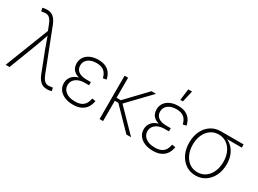

<svg xmlns="http://www.w3.org/2000/svg" viewBox="-37 -1398 2760 2055"><g transform="rotate(30 1342.5 -370.0)"><path d="M33.2 0 243.7 -540.5 216.8 -608.9Q202.6 -645.5 185.5 -665.3Q168.5 -685.1 146.5 -690.2Q124.5 -695.3 95.7 -688L76.2 -686.5L67.4 -725.1Q81.1 -729 95 -731.2Q108.9 -733.4 124 -733.4Q154.8 -733.4 179.2 -721.9Q203.6 -710.4 222.4 -686.5Q241.2 -662.6 255.9 -624.5L452.6 -118.7Q466.8 -82.5 483.9 -62.5Q501 -42.5 522.9 -37.4Q544.9 -32.2 573.7 -39.6L592.8 -41L601.6 -2.4Q588.4 1.5 574.5 3.7Q560.5 5.9 545.4 5.9Q514.6 5.9 490.5 -5.6Q466.3 -17.1 447.3 -41Q428.2 -64.9 413.6 -103L316.9 -352.5Q301.3 -394 287.4 -434.6Q273.4 -475.1 258.8 -515.6H272.5Q258.8 -475.6 245.1 -434.8Q231.4 -394 215.8 -352.5L80.6 0Z M868.2 9.8Q808.6 9.8 763.9 -9.5Q719.2 -28.8 694.6 -63Q669.9 -97.2 669.9 -142.1Q669.9 -174.8 682.9 -201.2Q695.8 -227.5 721.2 -246.6Q746.6 -265.6 783.7 -275.6Q820.8 -285.6 868.7 -285.6H915.5V-256.8H862.3Q819.8 -256.8 786.4 -243.2Q752.9 -229.5 733.9 -204.1Q714.8 -178.7 714.8 -143.1Q714.8 -93.3 756.8 -62Q798.8 -30.8 869.1 -30.8Q917 -30.8 947 -45.2Q977.1 -59.6 993.4 -86.4Q1009.8 -113.3 1016.1 -150.9L1059.1 -144.5Q1052.2 -97.7 1029.3 -63Q1006.3 -28.3 966.6 -9.3Q926.8 9.8 868.2 9.8ZM868.7 -263.2Q820.3 -263.2 785.2 -272.2Q750 -281.2 727.3 -298.3Q704.6 -315.4 693.6 -339.6Q682.6 -363.8 682.6 -393.6Q682.6 -439 705.8 -472.7Q729 -506.3 771 -524.9Q813 -543.5 868.7 -543.5Q920.9 -543.5 957.5 -526.9Q994.1 -510.3 1016.6 -479Q1039.1 -447.8 1047.9 -403.3L1005.9 -395.5Q994.6 -448.7 961.4 -476.1Q928.2 -503.4 868.7 -503.4Q803.7 -503.4 765.4 -473.4Q727.1 -443.4 727.1 -394Q727.1 -348.1 761.5 -322Q795.9 -295.9 863.3 -295.9H915.5V-263.2Z M1237.3 -535.6V0H1193.8V-535.6ZM1582 -535.6 1309.1 -251H1216.8V-288.1H1290L1525.9 -535.6ZM1525.4 0 1275.4 -256.8 1308.1 -281.7 1583 0Z M1855.5 9.8Q1795.9 9.8 1751.2 -9.5Q1706.5 -28.8 1681.9 -63Q1657.2 -97.2 1657.2 -142.1Q1657.2 -174.8 1670.2 -201.2Q1683.1 -227.5 1708.5 -246.6Q1733.9 -265.6 1771 -275.6Q1808.1 -285.6 1856 -285.6H1902.8V-256.8H1849.6Q1807.1 -256.8 1773.7 -243.2Q1740.2 -229.5 1721.2 -204.1Q1702.1 -178.7 1702.1 -143.1Q1702.1 -93.3 1744.1 -62Q1786.1 -30.8 1856.4 -30.8Q1904.3 -30.8 1934.3 -45.2Q1964.4 -59.6 1980.7 -86.4Q1997.1 -113.3 2003.4 -150.9L2046.4 -144.5Q2039.6 -97.7 2016.6 -63Q1993.7 -28.3 1953.9 -9.3Q1914.1 9.8 1855.5 9.8ZM1856 -263.2Q1807.6 -263.2 1772.5 -272.2Q1737.3 -281.2 1714.6 -298.3Q1691.9 -315.4 1680.9 -339.6Q1669.9 -363.8 1669.9 -393.6Q1669.9 -439 1693.1 -472.7Q1716.3 -506.3 1758.3 -524.9Q1800.3 -543.5 1856 -543.5Q1908.2 -543.5 1944.8 -526.9Q1981.4 -510.3 2003.9 -479Q2026.4 -447.8 2035.2 -403.3L1993.2 -395.5Q1981.9 -448.7 1948.7 -476.1Q1915.5 -503.4 1856 -503.4Q1791 -503.4 1752.7 -473.4Q1714.4 -443.4 1714.4 -394Q1714.4 -348.1 1748.8 -322Q1783.2 -295.9 1850.6 -295.9H1902.8V-263.2ZM1839.4 -609.4 1857.4 -749.5H1903.8L1871.6 -609.4Z M2382.8 10.7Q2315.4 10.7 2262.7 -24.4Q2210 -59.6 2180.2 -121.3Q2150.4 -183.1 2150.4 -263.2Q2150.4 -343.8 2180.2 -405Q2210 -466.3 2262.7 -501Q2315.4 -535.6 2382.8 -535.6H2665V-496.1H2446.8L2382.8 -495.1Q2326.7 -495.1 2284.2 -465.1Q2241.7 -435.1 2218 -382.8Q2194.3 -330.6 2194.3 -263.2Q2194.3 -196.3 2218 -143.3Q2241.7 -90.3 2283.9 -60.1Q2326.2 -29.8 2382.8 -29.8Q2439.9 -29.8 2482.2 -60.3Q2524.4 -90.8 2547.9 -143.6Q2571.3 -196.3 2571.3 -263.2Q2571.3 -330.6 2547.9 -382.8Q2524.4 -435.1 2481.9 -465.1Q2439.5 -495.1 2382.8 -495.1V-517.1Q2433.1 -517.1 2475.6 -499.3Q2518.1 -481.4 2549.3 -447.8Q2580.6 -414.1 2597.9 -366.7Q2615.2 -319.3 2615.2 -260.3Q2615.2 -181.6 2585.4 -120.6Q2555.7 -59.6 2503.4 -24.4Q2451.2 10.7 2382.8 10.7Z"/></g></svg>

Font: Inter 20pt ExtraLight
Style: Regular
Weight: 250
Version: Version 4.001;git-66647c0bb